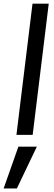

<svg xmlns="http://www.w3.org/2000/svg" viewBox="-24 -746 301 1062"><path d="M-3.9 296.4 77.6 65.4H179.7L69.3 296.4ZM66.9 0 155.8 -725.6H245.6L156.7 0Z"/></svg>

Font: Ride
Style: Italic
Weight: 400
Version: Version 3.000